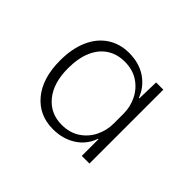

<svg xmlns="http://www.w3.org/2000/svg" viewBox="-86 -871 621 621"><g transform="rotate(45 224.5 -560.5)"><path d="M61 -560Q61 -614 78.5 -653.5Q96 -693 128 -714Q160 -735 202 -735Q248 -735 280.5 -713Q313 -691 327 -654H329L331 -729H364V-391H329V-467H327Q313 -428 279.5 -407Q246 -386 202 -386Q138 -386 99.5 -432.5Q61 -479 61 -560ZM328 -538V-583Q328 -615 314 -643Q300 -671 274 -688Q248 -705 212 -705Q177 -705 151 -688Q125 -671 111 -638.5Q97 -606 97 -560Q97 -493 128.5 -454.5Q160 -416 212 -416Q248 -416 274 -433Q300 -450 314 -478Q328 -506 328 -538Z"/></g></svg>

Font: Mona Sans VF XLt
Style: Regular
Weight: 200
Designer: Deni Anggara
Foundry: GitHub
Version: Version 2.000;Glyphs 3.2.3 (3260)